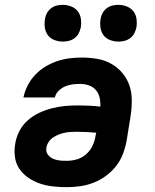

<svg xmlns="http://www.w3.org/2000/svg" viewBox="-20 -766 640 794"><path d="M256 8Q228 8 200 5Q172 2 146.5 -6.5Q121 -15 98.5 -30Q76 -45 61 -66.5Q46 -88 42 -115.5Q38 -143 43 -172Q47 -198 60 -223.5Q73 -249 94.5 -268Q116 -287 141.5 -299Q167 -311 194 -318Q221 -325 247.5 -327.5Q274 -330 300 -330Q324 -330 347.5 -329Q371 -328 395 -325Q396 -344 392 -362Q388 -380 376.5 -393.5Q365 -407 347.5 -413Q330 -419 310 -419Q295 -419 279.5 -417Q264 -415 249 -408.5Q234 -402 222 -390Q210 -378 207 -363H77Q82 -388 94.5 -412.5Q107 -437 126 -457Q145 -477 168.5 -491Q192 -505 217.5 -513.5Q243 -522 268.5 -525Q294 -528 319 -528Q352 -528 383 -522.5Q414 -517 440.5 -502Q467 -487 486.5 -463.5Q506 -440 515.5 -411.5Q525 -383 525 -350.5Q525 -318 520 -286L504 -186Q499 -158 489 -131Q479 -104 461 -80.5Q443 -57 418.5 -39Q394 -21 367 -10.5Q340 0 312 4Q284 8 256 8ZM256 -101Q277 -101 298 -107Q319 -113 336 -128Q353 -143 362.5 -163Q372 -183 375 -204L378 -217Q358 -219 339 -220Q320 -221 300 -221Q288 -221 275.5 -220.5Q263 -220 250 -217.5Q237 -215 225 -210.5Q213 -206 201 -198.5Q189 -191 181.5 -179.5Q174 -168 172 -156Q170 -145 173 -136Q176 -127 183 -120.5Q190 -114 198.5 -110Q207 -106 217 -104Q227 -102 236.5 -101.5Q246 -101 256 -101ZM470 -594Q452 -594 435 -600.5Q418 -607 408 -620.5Q398 -634 395.5 -652Q393 -670 396 -688Q398 -701 404.5 -712.5Q411 -724 421.5 -732Q432 -740 444.5 -743Q457 -746 469 -746Q487 -746 504 -739.5Q521 -733 531.5 -719.5Q542 -706 544.5 -688Q547 -670 544 -652Q541 -639 535 -627.5Q529 -616 518 -608Q507 -600 494.5 -597Q482 -594 470 -594ZM240 -594Q222 -594 205 -600.5Q188 -607 178 -620.5Q168 -634 165.5 -652Q163 -670 166 -688Q168 -701 174.5 -712.5Q181 -724 191.5 -732Q202 -740 214.5 -743Q227 -746 239 -746Q257 -746 274 -739.5Q291 -733 301.5 -719.5Q312 -706 314.5 -688Q317 -670 314 -652Q311 -639 305 -627.5Q299 -616 288 -608Q277 -600 264.5 -597Q252 -594 240 -594Z"/></svg>

Font: Iosevka Extrabold Extended
Style: Italic
Weight: 800
Width: 7
Italic angle: -9°
Monospace: yes
Designer: Belleve Invis
Foundry: Belleve Invis
Version: Version 32.5.0; ttfautohint (v1.8.4)